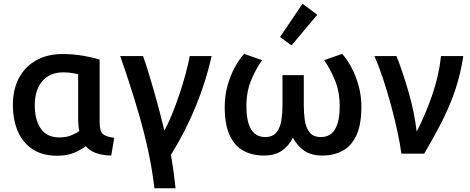

<svg xmlns="http://www.w3.org/2000/svg" viewBox="-20 -822 2516 1027"><path d="M286 11Q208 11 155.5 -23Q103 -57 76 -118Q49 -179 49 -261Q49 -344 81.5 -405Q114 -466 174 -499.5Q234 -533 315 -533Q372 -533 426 -523.5Q480 -514 513 -503V-169Q513 -119 531 -104.5Q549 -90 591 -85L575 10Q527 9 493 -3.5Q459 -16 439 -40Q416 -22 378 -5.5Q340 11 286 11ZM298 -87Q334 -87 361 -98Q388 -109 404 -121Q398 -150 398 -183V-425Q388 -427 367.5 -431Q347 -435 318 -435Q247 -435 206.5 -388Q166 -341 166 -258Q166 -182 198 -134.5Q230 -87 298 -87Z M806 185Q795 90 774.5 -6.5Q754 -103 727.5 -195.5Q701 -288 674 -371Q647 -454 623 -522H745Q758 -487 773 -438.5Q788 -390 803.5 -335.5Q819 -281 833.5 -226Q848 -171 859 -123Q880 -161 900.5 -211.5Q921 -262 939.5 -317Q958 -372 972.5 -425.5Q987 -479 995 -522H1112Q1083 -391 1028.5 -256.5Q974 -122 894 7Q903 56 909 100.5Q915 145 919 185Z M1392 10Q1330 10 1282.5 -15.5Q1235 -41 1208.5 -98.5Q1182 -156 1182 -250Q1182 -310 1197 -364Q1212 -418 1236 -462Q1260 -506 1286 -534L1382 -500Q1351 -458 1324.5 -395.5Q1298 -333 1298 -255Q1298 -89 1398 -89Q1440 -89 1459.5 -114.5Q1479 -140 1485 -178.5Q1491 -217 1491 -257V-420H1605V-257Q1605 -217 1610.5 -178.5Q1616 -140 1635.5 -114.5Q1655 -89 1697 -89Q1797 -89 1797 -255Q1797 -333 1770.5 -395.5Q1744 -458 1714 -500L1810 -534Q1836 -506 1859.5 -462Q1883 -418 1898 -364Q1913 -310 1913 -250Q1913 -156 1886.5 -98.5Q1860 -41 1812.5 -15.5Q1765 10 1703 10Q1647 10 1609.5 -14.5Q1572 -39 1547 -85Q1523 -39 1485.5 -14.5Q1448 10 1392 10ZM1539 -579 1478 -624 1598 -802 1677 -743Z M2127 0Q2120 -53 2105.5 -120Q2091 -187 2071.5 -259Q2052 -331 2029.5 -399Q2007 -467 1983 -522H2101Q2135 -435 2165.5 -329.5Q2196 -224 2209 -118Q2256 -210 2292 -314Q2328 -418 2339 -522H2458Q2443 -421 2412.5 -333.5Q2382 -246 2340 -164.5Q2298 -83 2249 0Z"/></svg>

Font: Ubuntu Sans SemiBold
Style: Regular
Weight: 600
Designer: Dalton Maag Ltd
Foundry: Dalton Maag Ltd
Version: Version 1.006; ttfautohint (v1.8.4.7-5d5b)